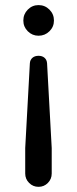

<svg xmlns="http://www.w3.org/2000/svg" viewBox="-20 -534 299 747"><path d="M70.8 -454.1Q70.8 -479 88.1 -496.6Q105.5 -514.2 129.9 -514.2Q154.8 -514.2 172.4 -496.6Q189.9 -479 189.9 -454.1Q189.9 -429.7 172.4 -412.4Q154.8 -395 129.9 -395Q105.5 -395 88.1 -412.4Q70.8 -429.7 70.8 -454.1ZM163.1 -288.1 181.2 42V141.1Q181.2 162.6 166.3 177.7Q151.4 192.9 129.9 192.9Q108.4 192.9 93.3 177.7Q78.1 162.6 78.1 141.1V42L96.2 -288.1Q97.2 -301.3 106.2 -309.1Q115.2 -316.9 129.9 -316.9Q144.5 -316.9 153.3 -309.1Q162.1 -301.3 163.1 -288.1Z"/></svg>

Font: Aka-Acid-Varela
Style: Regular
Weight: 400
Designer: Joe Prince, Avraham Cornfeld, Cyberella
Foundry: Joe Prince, Avraham Cornfeld, Cyberella
Version: Version 2.000; ttfautohint (v1.5.33-1714) -l 8 -r 50 -G 200 